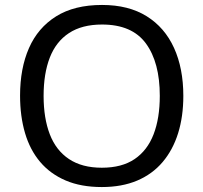

<svg xmlns="http://www.w3.org/2000/svg" viewBox="-20 -745 821 775"><path d="M720 -358Q720 -275 699 -207.5Q678 -140 636.5 -91Q595 -42 533.5 -16Q472 10 391 10Q307 10 245 -16.5Q183 -43 142 -91.5Q101 -140 81 -208Q61 -276 61 -359Q61 -469 97 -551Q133 -633 206.5 -679Q280 -725 392 -725Q499 -725 572 -679.5Q645 -634 682.5 -551.5Q720 -469 720 -358ZM156 -358Q156 -268 181 -203Q206 -138 258.5 -103Q311 -68 391 -68Q472 -68 523.5 -103Q575 -138 600 -203Q625 -268 625 -358Q625 -493 569 -569.5Q513 -646 392 -646Q311 -646 258.5 -611.5Q206 -577 181 -512.5Q156 -448 156 -358Z"/></svg>

Font: ltamil05
Style: Book
Weight: 400
Designer: Jelle Bosma - Monotype Design Team
Foundry: Monotype Imaging Inc.
Version: Version 2.003